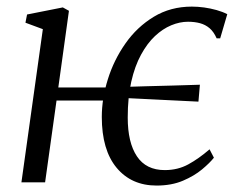

<svg xmlns="http://www.w3.org/2000/svg" viewBox="-20 -566 750 596"><path d="M46.5 0 113 -475.5 59 -495.5 64 -521 175 -543 194 -532.5 161 -294.5H360L331 -254H155.5L120 0ZM466 10Q388 10 342 -45.2Q296 -100.5 296 -203Q296 -260 314.8 -320Q333.5 -380 369.5 -431.2Q405.5 -482.5 457.5 -514Q509.5 -545.5 575.5 -545.5Q594 -545.5 613.8 -542.8Q633.5 -540 652.2 -534.8Q671 -529.5 685.5 -522L663.5 -447H652.5Q643.5 -467.5 630.5 -478.5Q617.5 -489.5 600.8 -494Q584 -498.5 563.5 -498.5Q538 -498.5 511.5 -487.5Q485 -476.5 461 -454Q437 -431.5 417.8 -396.2Q398.5 -361 387.5 -312.5Q376.5 -264 376.5 -201Q376.5 -123.5 405 -80.8Q433.5 -38 491.5 -38Q532 -38 564.5 -55.8Q597 -73.5 630.5 -102.5L644 -76.5Q631.5 -60.5 607.2 -40.2Q583 -20 547.8 -5Q512.5 10 466 10ZM596 -250.5Q537 -253.5 479.8 -256.2Q422.5 -259 363 -262L343 -295.5Q387 -297 431.2 -298.2Q475.5 -299.5 518.2 -300.5Q561 -301.5 600.5 -303Z"/></svg>

Font: Merriweather 72pt Light
Style: Italic
Weight: 300
Italic angle: -7.8°
Version: Version 2.101